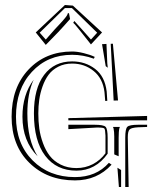

<svg xmlns="http://www.w3.org/2000/svg" viewBox="-20 -748 608 768"><path d="M260.3 -671.9Q253.9 -664.1 236.1 -644.8Q218.3 -625.5 213.4 -620.1L163.1 -568.4L123 -618.2L239.7 -728L271.5 -725.6L388.2 -618.2L343.8 -570.3L298.8 -627Q293.9 -632.3 286.4 -642.1Q278.8 -651.9 272.9 -656.7L277.3 -664.1Q286.1 -653.8 306.6 -631.8L343.8 -589.8L368.7 -617.2L267.6 -715.8H239.7L138.7 -617.2L163.1 -589.8L200.2 -631.8Q206.5 -638.7 215.6 -648.2Q224.6 -657.7 229.5 -663.3Q234.4 -668.9 239.7 -675.3Q245.1 -681.6 247.8 -686.3Q250.5 -690.9 251.5 -695.3H255.9ZM402.8 -483.4 388.2 -571.3 405.8 -572.3 409.2 -494.6 411.1 -477.1ZM449.7 -77.1 464.4 -67.9V0H455.6ZM415.5 -96.7 426.3 -89.4Q368.7 -26.4 279.8 -26.4Q169.4 -26.4 97.9 -96.2Q26.4 -166 26.4 -281.2Q26.4 -398.4 94.5 -470.2Q162.6 -542 268.6 -542Q288.6 -542 314.5 -535.6Q340.3 -529.3 358.9 -520.5L355.5 -513.2Q312.5 -528.8 268.6 -528.8Q170.4 -528.8 107.2 -460.2Q43.9 -391.6 43.9 -281.2Q43.9 -173.3 110.4 -106.4Q176.8 -39.6 279.8 -39.6Q365.2 -39.6 415.5 -96.7ZM253.4 -249H358.4Q394 -249 402.3 -240.7Q410.6 -232.4 410.6 -196.8V-133.3Q362.3 -65.4 285.6 -65.4Q206.1 -65.4 160.9 -124.8Q115.7 -184.1 115.7 -294.4Q115.7 -394.5 156.5 -448.5Q197.3 -502.4 268.6 -502.4Q321.3 -502.4 360.4 -472.4Q399.4 -442.4 406.7 -382.3L409.2 -344.7L400.9 -344.2L397.9 -379.9Q391.1 -434.6 354.5 -464.1Q317.9 -493.7 268.6 -493.7Q237.3 -493.7 213.1 -481.2Q189 -468.8 174.3 -449Q159.7 -429.2 150.1 -402.1Q140.6 -375 137 -348.9Q133.3 -322.8 133.3 -294.4Q133.3 -262.7 137.2 -233.9Q141.1 -205.1 151.9 -175.5Q162.6 -146 179.2 -124.5Q195.8 -103 223.1 -89.4Q250.5 -75.7 285.6 -75.7Q321.3 -75.7 351.3 -91.3Q381.3 -106.9 401.9 -134.8V-205.6Q400.9 -229.5 397.7 -233.6Q394.5 -237.8 373.5 -237.8H366.2L253.4 -231.4ZM434.6 -345.7 422.9 -572.8 431.6 -573.2 452.1 -346.2ZM114.7 -429.2Q89.4 -374 89.4 -294.4Q89.4 -189 130.4 -123Q69.8 -183.6 69.8 -281.2Q69.8 -369.6 114.7 -429.2ZM253.4 -266.6V-275.4L568.4 -284.2V-266.6ZM432.1 -240.2H459.5Q458 -237.8 457.5 -234.9Q454.6 -223.1 454.6 -196.8V-123L437 -130.4V-196.8V-202.1Q437 -221.2 434.1 -234.9Q433.6 -235.8 432.9 -237.5Q432.1 -239.3 432.1 -240.2ZM494.6 0H481V-196.8Q481 -232.4 489.3 -240.7Q497.6 -249 533.2 -249H568.4V-240.2L531.7 -238.8Q506.3 -237.3 498.8 -230.5Q491.2 -223.6 491.2 -199.7V-196.8Z"/></svg>

Font: FoglihtenNo03
Style: Regular
Weight: 500
Version: Version 0.59